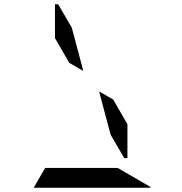

<svg xmlns="http://www.w3.org/2000/svg" viewBox="-20 -881 856 901"><path d="M238 -861H253L317 -751L371 -548L305 -586L238 -702ZM578 -298V-139H563L499 -249L445 -452L511 -414ZM532 -93 689 -2Q681 0 676 0H140Q140 0 138 0L192 -93H195H226H362H454Z"/></svg>

Font: DSEG14 Modern Mini
Style: Regular
Weight: 400
Designer: Keshikan(Twitter:@keshinomi_88pro)
Version: Version 0.46